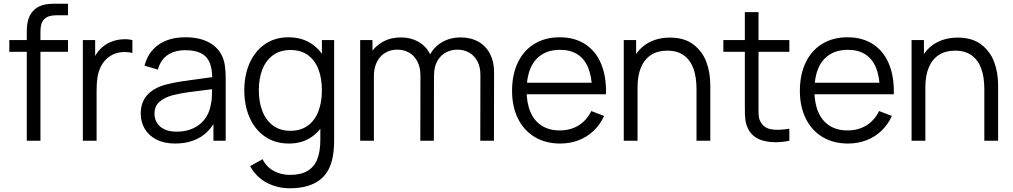

<svg xmlns="http://www.w3.org/2000/svg" viewBox="-20 -755 5434 1030"><path d="M123.7 -588Q124 -611.3 126.8 -629Q129.5 -646.7 136.6 -663.9Q143.7 -681.2 157 -695.7Q171.3 -711.2 188.8 -719.8Q206.2 -728.3 224.2 -731.4Q242.3 -734.5 265.2 -735H275.7H344.7V-673H280.7Q238 -673 217.5 -652.3Q197 -631.7 197 -588V0H123.7V-580ZM30 -540H344.7V-477H30Z M424.5 -540H490.5V-410L477.5 -427Q486.5 -450.7 500.9 -471.1Q515.3 -491.5 532.5 -504.7Q552.8 -522.3 580.7 -532.4Q608.5 -542.5 637.2 -544.2Q665.8 -546 690.2 -540V-471Q656.8 -479 622.8 -474Q588.7 -469 560.8 -446.7Q535.2 -426.7 521.3 -398.4Q507.5 -370.2 502.8 -340.2Q498.2 -310.3 498.2 -269.3V0H424.5Z M735 -145Q735 -208.7 771.5 -247Q808 -285.3 872.3 -302Q914.7 -312.7 963.7 -319.9Q1012.7 -327.2 1097 -338.2Q1122 -341.2 1144.7 -344.3L1118.3 -328.7Q1119.3 -382.8 1105.5 -417.3Q1091.7 -451.8 1059.7 -468.8Q1027.7 -485.7 974.3 -485.7Q917.5 -485.7 879.7 -460.2Q841.8 -434.7 827 -381.7L755.3 -402.7Q774.3 -475.7 830.7 -515.3Q887 -555 975.7 -555Q1050.2 -555 1101.8 -527.1Q1153.3 -499.2 1174.7 -447Q1183.8 -425 1187.2 -397.1Q1190.7 -369.2 1190.7 -335.3V0H1125V-135.7L1144 -127.3Q1125.3 -81.3 1093.3 -49.3Q1061.3 -17.3 1017.4 -1.2Q973.5 15 919.7 15Q860.7 15 818.9 -6.6Q777.2 -28.2 756.1 -64.5Q735 -100.8 735 -145ZM1110.3 -190.7Q1115.2 -210.3 1116.4 -232.8Q1117.7 -255.2 1117.7 -285.5V-294.7L1145.7 -280L1112 -275.7Q1039.3 -267.3 990 -260.3Q940.7 -253.3 902 -243Q861.2 -231.3 834.9 -208.2Q808.7 -185.2 808.7 -145Q808.7 -119.8 820.9 -97.9Q833.2 -76 860 -62.3Q886.8 -48.7 928 -48.7Q978.2 -48.7 1016.8 -66.8Q1055.5 -84.8 1079.2 -117Q1103 -149.2 1110.3 -190.7Z M1321.8 136 1388.5 99Q1409.7 141.5 1449.2 162.4Q1488.8 183.3 1535.2 183.3Q1593.3 183.3 1629.4 162Q1665.5 140.7 1682.2 98.8Q1698.8 57 1698.5 -8.3V-152.7H1706.8V-540H1772.5V-7.7Q1772.5 43.5 1766.5 78.7Q1752.2 168.2 1693.8 211.6Q1635.3 255 1534.8 255Q1468.5 255 1411.7 225.5Q1354.8 196 1321.8 136ZM1290.5 -270.7Q1290.5 -351.7 1319.1 -416.3Q1347.7 -481 1401.2 -518Q1454.8 -555 1527.2 -555Q1601.2 -555 1653.9 -518.5Q1706.7 -482 1733.6 -417.7Q1760.5 -353.3 1760.5 -270.7Q1760.5 -188.8 1733.6 -124.2Q1706.7 -59.5 1654.6 -22.2Q1602.5 15 1530.2 15Q1456.2 15 1401.9 -22.1Q1347.7 -59.2 1319.1 -124.2Q1290.5 -189.2 1290.5 -270.7ZM1706.8 -270.7Q1706.8 -335.2 1688.1 -383.7Q1669.3 -432.2 1631.7 -459.4Q1594 -486.7 1539.2 -486.7Q1482.8 -486.7 1444.5 -458.8Q1406.2 -430.8 1387.3 -382Q1368.5 -333.2 1368.5 -270.7Q1368.5 -208 1387.6 -158.8Q1406.7 -109.7 1444.7 -81.5Q1482.7 -53.3 1537.5 -53.3Q1593.2 -53.3 1631.2 -81Q1669.2 -108.7 1688 -157.7Q1706.8 -206.7 1706.8 -270.7Z M2434.2 -488.7Q2401.2 -488.7 2372.6 -473.9Q2344 -459.2 2326.1 -427.8Q2308.2 -396.3 2308.2 -348.3L2264.5 -361Q2262.8 -418.2 2286.8 -462.1Q2310.8 -506 2353.9 -530.2Q2397 -554.3 2450.8 -554.3Q2505 -554.3 2545.7 -531.7Q2586.3 -509 2608.4 -466.9Q2630.5 -424.8 2630.5 -368.3L2629.8 0H2556.5L2557.2 -354.3Q2557.2 -395.3 2541.3 -425.7Q2525.5 -456 2497.6 -472.3Q2469.7 -488.7 2434.2 -488.7ZM1912.2 -540H1978.2V-407H1985.8V0H1912.2ZM2111.2 -488.7Q2074.2 -488.7 2045.8 -471.2Q2017.3 -453.8 2001.6 -422.1Q1985.8 -390.3 1985.8 -348.3L1942.2 -372.3Q1942.2 -424 1966.6 -465.5Q1991 -507 2033.9 -530.7Q2076.8 -554.3 2130.2 -554.3Q2182.2 -554.3 2222.5 -532.2Q2262.8 -510.2 2285.5 -467.9Q2308.2 -425.7 2308.2 -366.3L2307.5 0H2234.8L2235.5 -349.7Q2235.5 -392 2220 -423.3Q2204.5 -454.7 2176.4 -471.7Q2148.3 -488.7 2111.2 -488.7Z M2727 -267.7Q2727 -355.3 2758.4 -420.2Q2789.8 -485.2 2847.5 -520.1Q2905.2 -555 2982.7 -555Q3062 -555 3118.8 -518.4Q3175.7 -481.8 3204.6 -412.9Q3233.5 -344 3230.8 -249.3H3156V-275.3Q3154.7 -345.5 3135 -392.6Q3115.3 -439.7 3077.5 -463.7Q3039.7 -487.7 2984.7 -487.7Q2927 -487.7 2886.7 -462.2Q2846.3 -436.8 2825.7 -388.2Q2805 -339.5 2805 -270Q2805 -202.2 2825.7 -154.1Q2846.3 -106 2886.3 -80.7Q2926.3 -55.3 2982.7 -55.3Q3040.2 -55.3 3083.6 -82Q3127 -108.7 3152 -159.3L3220.7 -133Q3199.3 -86.2 3164.2 -52.9Q3129 -19.7 3083.3 -2.3Q3037.7 15 2985.3 15Q2907.3 15 2848.9 -19.8Q2790.5 -54.7 2758.8 -118.7Q2727 -182.7 2727 -267.7ZM2779 -311H3191.7V-249.3H2779Z M3559.8 -483.3Q3508.2 -483.3 3472.6 -460.2Q3437 -437.2 3418.6 -393.2Q3400.2 -349.3 3400.2 -288L3348.2 -299.7Q3348.2 -380.7 3376.7 -437.9Q3405.2 -495.2 3456.1 -524.2Q3507 -553.3 3574.2 -553.3Q3651.2 -553.3 3699.6 -516.5Q3748 -479.7 3769.2 -422.8Q3790.5 -366 3790.5 -297V0H3716.5V-275.7Q3716.5 -340 3700.7 -385.3Q3684.8 -430.7 3649.9 -457Q3615 -483.3 3559.8 -483.3ZM3326.2 -540H3392.5V-407H3400.2V0H3326.2Z M3993.2 -64.3Q3981.3 -88.8 3978.4 -113.8Q3975.5 -138.8 3975.8 -181.5V-195.7V-690H4049.2V-198.3V-182.3Q4048.7 -149.8 4050.4 -132.6Q4052.2 -115.3 4060.2 -101.3Q4077.3 -69.3 4114.7 -61.8Q4152 -54.3 4214.5 -64.3V0Q4139.5 15.5 4078.8 0.8Q4018.2 -13.8 3993.2 -64.3ZM3860.5 -540H4214.5V-477H3860.5Z M4271 -267.7Q4271 -355.3 4302.4 -420.2Q4333.8 -485.2 4391.5 -520.1Q4449.2 -555 4526.7 -555Q4606 -555 4662.8 -518.4Q4719.7 -481.8 4748.6 -412.9Q4777.5 -344 4774.8 -249.3H4700V-275.3Q4698.7 -345.5 4679 -392.6Q4659.3 -439.7 4621.5 -463.7Q4583.7 -487.7 4528.7 -487.7Q4471 -487.7 4430.7 -462.2Q4390.3 -436.8 4369.7 -388.2Q4349 -339.5 4349 -270Q4349 -202.2 4369.7 -154.1Q4390.3 -106 4430.3 -80.7Q4470.3 -55.3 4526.7 -55.3Q4584.2 -55.3 4627.6 -82Q4671 -108.7 4696 -159.3L4764.7 -133Q4743.3 -86.2 4708.2 -52.9Q4673 -19.7 4627.3 -2.3Q4581.7 15 4529.3 15Q4451.3 15 4392.9 -19.8Q4334.5 -54.7 4302.8 -118.7Q4271 -182.7 4271 -267.7ZM4323 -311H4735.7V-249.3H4323Z M5103.8 -483.3Q5052.2 -483.3 5016.6 -460.2Q4981 -437.2 4962.6 -393.2Q4944.2 -349.3 4944.2 -288L4892.2 -299.7Q4892.2 -380.7 4920.7 -437.9Q4949.2 -495.2 5000.1 -524.2Q5051 -553.3 5118.2 -553.3Q5195.2 -553.3 5243.6 -516.5Q5292 -479.7 5313.2 -422.8Q5334.5 -366 5334.5 -297V0H5260.5V-275.7Q5260.5 -340 5244.7 -385.3Q5228.8 -430.7 5193.9 -457Q5159 -483.3 5103.8 -483.3ZM4870.2 -540H4936.5V-407H4944.2V0H4870.2Z"/></svg>

Font: Tap Sans
Style: Regular
Weight: 400
Designer: Tap Payments
Foundry: Tap Payments
Version: Version 1.001;Glyphs 3.1.2 (3151)